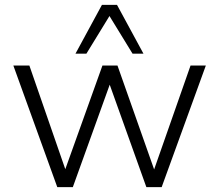

<svg xmlns="http://www.w3.org/2000/svg" viewBox="-20 -771 903 791"><path d="M216 0H280L432 -422L583 0H646L828 -501H765L615 -73L464 -501H402L249 -74L101 -501H35ZM291 -550H336L431 -705L526 -550H571L462 -751H400Z"/></svg>

Font: Poppy and Pepper Light
Style: Regular
Weight: 300
Designer: Thy Ha
Foundry: Thy Ha
Version: Version 0.001;Glyphs 3.2 (3227)